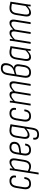

<svg xmlns="http://www.w3.org/2000/svg" viewBox="1744 -2475 925 4453"><g transform="rotate(-90 2206.5 -248.5)"><path d="M171 8Q98 9 66.5 -35.5Q35 -80 47 -161L74 -331Q87 -413 127 -452Q167 -491 238 -491Q306 -491 339.5 -452Q373 -413 359 -348Q357 -340 352 -340H322Q315 -340 316 -348Q325 -395 302.5 -421.5Q280 -448 234 -448Q184 -448 156.5 -419Q129 -390 118 -327L92 -162Q82 -99 103 -66.5Q124 -34 175 -34Q224 -34 249.5 -60Q275 -86 283 -139Q283 -147 289 -147H320Q327 -147 326 -139Q317 -65 279 -29Q241 7 171 8Z M576 8Q545 8 513.5 -2Q482 -12 455 -28L462 -69Q486 -54 514.5 -44Q543 -34 571 -34Q616 -34 643.5 -63Q671 -92 682 -156L712 -345Q721 -398 707 -423Q693 -448 658 -448Q625 -448 587.5 -423.5Q550 -399 505 -356L510 -401Q555 -444 594 -467.5Q633 -491 674 -491Q724 -491 745.5 -456Q767 -421 756 -348L725 -154Q712 -70 674 -31Q636 8 576 8ZM393 185Q386 185 387 179L474 -368Q479 -399 482 -426.5Q485 -454 486 -476Q486 -483 493 -483H523Q528 -483 528 -476Q527 -455 524.5 -430Q522 -405 519 -389L518 -376L431 179Q430 185 423 185Z M953 8Q882 8 849.5 -35.5Q817 -79 829 -159L857 -331Q869 -413 909.5 -452Q950 -491 1020 -491Q1079 -491 1111.5 -463.5Q1144 -436 1144 -384Q1144 -320 1106.5 -282.5Q1069 -245 992 -235L884 -221L873 -157Q865 -97 886 -65.5Q907 -34 957 -34Q1003 -34 1028 -55.5Q1053 -77 1058 -121Q1059 -128 1065 -128H1096Q1102 -128 1102 -121Q1095 -57 1057.5 -24.5Q1020 8 953 8ZM890 -262 985 -274Q1044 -283 1071 -308Q1098 -333 1098 -380Q1098 -414 1076.5 -431Q1055 -448 1016 -448Q967 -448 939 -419.5Q911 -391 901 -331Z M1404 -491Q1444 -491 1477.5 -483Q1511 -475 1551 -468L1471 37Q1458 121 1422 157.5Q1386 194 1309 194Q1241 194 1213.5 159.5Q1186 125 1196 66Q1198 59 1203 59H1233Q1241 59 1239 67Q1233 110 1250.5 131.5Q1268 153 1314 153Q1364 153 1390 128Q1416 103 1427 37L1449 -102Q1409 -66 1373 -46Q1337 -26 1300 -26Q1248 -26 1226.5 -63Q1205 -100 1216 -171L1241 -333Q1254 -415 1294.5 -453Q1335 -491 1404 -491ZM1313 -69Q1345 -69 1380 -89.5Q1415 -110 1457 -149L1501 -434Q1478 -440 1452.5 -444Q1427 -448 1403 -448Q1354 -448 1324.5 -421Q1295 -394 1284 -327L1259 -172Q1251 -119 1264.5 -94Q1278 -69 1313 -69Z M1740 8Q1667 9 1635.5 -35.5Q1604 -80 1616 -161L1643 -331Q1656 -413 1696 -452Q1736 -491 1807 -491Q1875 -491 1908.5 -452Q1942 -413 1928 -348Q1926 -340 1921 -340H1891Q1884 -340 1885 -348Q1894 -395 1871.5 -421.5Q1849 -448 1803 -448Q1753 -448 1725.5 -419Q1698 -390 1687 -327L1661 -162Q1651 -99 1672 -66.5Q1693 -34 1744 -34Q1793 -34 1818.5 -60Q1844 -86 1852 -139Q1852 -147 1858 -147H1889Q1896 -147 1895 -139Q1886 -65 1848 -29Q1810 7 1740 8Z M1991 0Q1984 0 1985 -6L2042 -367Q2048 -399 2051 -427Q2054 -455 2055 -476Q2055 -483 2062 -483H2092Q2097 -483 2097 -476Q2096 -460 2094.5 -443Q2093 -426 2091 -408Q2133 -451 2168 -471Q2203 -491 2239 -491Q2316 -491 2317 -406Q2360 -449 2395.5 -470Q2431 -491 2469 -491Q2515 -491 2534.5 -458.5Q2554 -426 2543 -359L2487 -6Q2486 0 2479 0H2449Q2442 0 2443 -7L2498 -356Q2514 -448 2451 -448Q2423 -448 2390.5 -427.5Q2358 -407 2315 -365L2258 -6Q2257 0 2250 0H2220Q2213 0 2214 -6L2270 -356Q2285 -448 2222 -448Q2194 -448 2161.5 -427.5Q2129 -407 2086 -365L2029 -6Q2028 0 2021 0Z M2754 8Q2680 8 2650 -33.5Q2620 -75 2634 -161L2693 -537Q2706 -616 2745.5 -653.5Q2785 -691 2853 -691Q2909 -691 2938.5 -665Q2968 -639 2968 -587Q2968 -522 2939 -467.5Q2910 -413 2861 -390V-389Q2909 -385 2929 -351Q2949 -317 2940 -258L2924 -157Q2911 -76 2868.5 -34Q2826 8 2754 8ZM2758 -34Q2860 -34 2880 -159L2896 -261Q2904 -310 2885.5 -334Q2867 -358 2827 -358Q2804 -358 2772.5 -350Q2741 -342 2704 -329L2678 -162Q2667 -94 2686.5 -64Q2706 -34 2758 -34ZM2711 -369 2783 -390Q2852 -409 2887 -458Q2922 -507 2922 -578Q2922 -649 2846 -649Q2802 -649 2774.5 -622Q2747 -595 2738 -541Z M3108 8Q3055 8 3033.5 -29Q3012 -66 3024 -141L3054 -331Q3067 -416 3107.5 -453.5Q3148 -491 3218 -491Q3257 -491 3290.5 -482.5Q3324 -474 3363 -468L3308 -116Q3301 -79 3298 -53Q3295 -27 3294 -6Q3294 0 3288 0H3259Q3253 0 3253 -6Q3254 -23 3255.5 -40.5Q3257 -58 3259 -74Q3223 -37 3185.5 -14.5Q3148 8 3108 8ZM3124 -34Q3156 -34 3190 -56Q3224 -78 3264 -118L3314 -434Q3290 -440 3264.5 -444Q3239 -448 3217 -448Q3167 -448 3137 -420.5Q3107 -393 3097 -327L3067 -142Q3059 -87 3071.5 -60.5Q3084 -34 3124 -34Z M3423 0Q3416 0 3417 -6L3474 -367Q3480 -399 3483 -427Q3486 -455 3487 -476Q3487 -483 3494 -483H3524Q3529 -483 3529 -476Q3528 -460 3526.5 -443Q3525 -426 3523 -408Q3565 -451 3600 -471Q3635 -491 3671 -491Q3748 -491 3749 -406Q3792 -449 3827.5 -470Q3863 -491 3901 -491Q3947 -491 3966.5 -458.5Q3986 -426 3975 -359L3919 -6Q3918 0 3911 0H3881Q3874 0 3875 -7L3930 -356Q3946 -448 3883 -448Q3855 -448 3822.5 -427.5Q3790 -407 3747 -365L3690 -6Q3689 0 3682 0H3652Q3645 0 3646 -6L3702 -356Q3717 -448 3654 -448Q3626 -448 3593.5 -427.5Q3561 -407 3518 -365L3461 -6Q3460 0 3453 0Z M4139 8Q4086 8 4064.5 -29Q4043 -66 4055 -141L4085 -331Q4098 -416 4138.5 -453.5Q4179 -491 4249 -491Q4288 -491 4321.5 -482.5Q4355 -474 4394 -468L4339 -116Q4332 -79 4329 -53Q4326 -27 4325 -6Q4325 0 4319 0H4290Q4284 0 4284 -6Q4285 -23 4286.5 -40.5Q4288 -58 4290 -74Q4254 -37 4216.5 -14.5Q4179 8 4139 8ZM4155 -34Q4187 -34 4221 -56Q4255 -78 4295 -118L4345 -434Q4321 -440 4295.5 -444Q4270 -448 4248 -448Q4198 -448 4168 -420.5Q4138 -393 4128 -327L4098 -142Q4090 -87 4102.5 -60.5Q4115 -34 4155 -34Z"/></g></svg>

Font: Sofia Sans Condensed Light
Style: Italic
Weight: 300
Italic angle: -9°
Version: Version 4.100